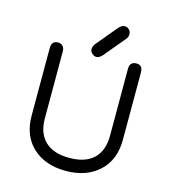

<svg xmlns="http://www.w3.org/2000/svg" viewBox="-118 -896 894 1001"><g transform="rotate(15 329.0 -395.5)"><path d="M504.9 -588.9Q504.9 -627.9 541 -627.9Q575.2 -627.9 575.2 -587.9V-224.6Q575.2 -116.2 507.3 -53.7Q439.5 8.8 329.1 8.8Q217.8 8.8 150.4 -53.2Q83 -115.2 83 -224.6V-587.9Q83 -627.9 118.2 -627.9Q131.8 -627.9 142.6 -618.7Q153.3 -609.4 153.3 -588.9V-227.5Q153.3 -147.5 198.2 -104.5Q243.2 -61.5 329.1 -61.5Q415 -61.5 460 -104.5Q504.9 -147.5 504.9 -227.5ZM329.1 -606.4Q317.4 -606.4 306.2 -616.2Q294.9 -626 294.9 -640.6Q294.9 -654.3 305.7 -668.9L399.4 -781.2Q416 -799.8 431.6 -799.8Q445.3 -799.8 455.6 -790Q465.8 -780.3 465.8 -764.6Q465.8 -749 455.1 -737.3L361.3 -625Q344.7 -606.4 329.1 -606.4Z"/></g></svg>

Font: Jura
Style: DemiBold
Weight: 600
Version: Version 2.4